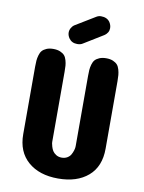

<svg xmlns="http://www.w3.org/2000/svg" viewBox="-99 -994 802 1066"><g transform="rotate(10 302.0 -460.5)"><path d="M243.2 -848.1 355 -916Q368.2 -924.8 382.8 -924.8Q417 -924.8 433.1 -901.9Q443.8 -885.3 443.8 -868.2Q443.8 -841.8 418.9 -825.2L309.1 -757.8Q297.4 -750 278.8 -750Q248 -750 231.9 -772.9Q221.2 -788.6 221.2 -805.2Q221.2 -818.8 228.3 -830.8Q235.4 -842.8 243.2 -848.1ZM70.8 -205.1V-585.9Q70.8 -606 72 -620.1Q73.2 -634.3 77.9 -650.6Q82.5 -667 91.1 -676.8Q99.6 -686.5 115.5 -693.4Q131.3 -700.2 153.8 -700.2Q176.3 -700.2 192.4 -693.4Q208.5 -686.5 217 -676.8Q225.6 -667 230.2 -650.4Q234.9 -633.8 235.8 -620.1Q236.8 -606.4 236.8 -585.9V-191.9Q236.8 -188.5 237.3 -183.3Q237.8 -178.2 241.7 -164.8Q245.6 -151.4 252 -141.1Q258.3 -130.9 271.7 -122.3Q285.2 -113.8 303.2 -113.8Q321.3 -113.8 334.7 -121.8Q348.1 -129.9 354.5 -141.4Q360.8 -152.8 364.5 -164.3Q368.2 -175.8 368.7 -183.6L369.1 -191.9V-585.9Q369.1 -606.4 370.1 -620.1Q371.1 -633.8 375.7 -650.4Q380.4 -667 388.9 -676.8Q397.5 -686.5 413.6 -693.4Q429.7 -700.2 452.1 -700.2Q474.6 -700.2 490.5 -693.4Q506.3 -686.5 514.9 -676.8Q523.4 -667 528.1 -650.6Q532.7 -634.3 533.9 -620.1Q535.2 -606 535.2 -585.9V-205.1Q535.2 -104 472.4 -50Q409.7 3.9 303.2 3.9Q197.3 3.9 134 -51Q70.8 -106 70.8 -205.1Z"/></g></svg>

Font: Concert One
Style: Regular
Weight: 400
Designer: Johan Kallas, Mihkel Virkus
Foundry: Johan Kallas, Mihkel Virkus
Version: Version 1.003